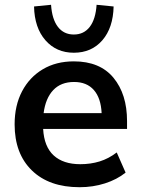

<svg xmlns="http://www.w3.org/2000/svg" viewBox="-20 -771 588 801"><path d="M312 10Q185 10 113 -60Q41 -130 41 -252Q41 -331 72 -390Q103 -449 158.5 -482Q214 -515 288 -515Q397 -515 453.5 -446.5Q510 -378 510 -266V-233H160Q164 -159 204 -122.5Q244 -86 315 -86Q358 -86 395.5 -97.5Q433 -109 467 -135L504 -51Q468 -22 418 -6Q368 10 312 10ZM289 -429Q234 -429 202 -395Q170 -361 162 -299H404Q401 -362 371.5 -395.5Q342 -429 289 -429ZM288 -551Q215 -551 169.5 -603Q124 -655 122 -744L193 -751Q197 -691 221.5 -659Q246 -627 288 -627Q330 -627 354.5 -659Q379 -691 383 -751L454 -744Q452 -655 407 -603Q362 -551 288 -551Z"/></svg>

Font: MulishBold
Style: Bold
Weight: 700
Designer: Vernon Adams
Foundry: Vernon Adams
Version: Version 3.602; ttfautohint (v1.8.3)